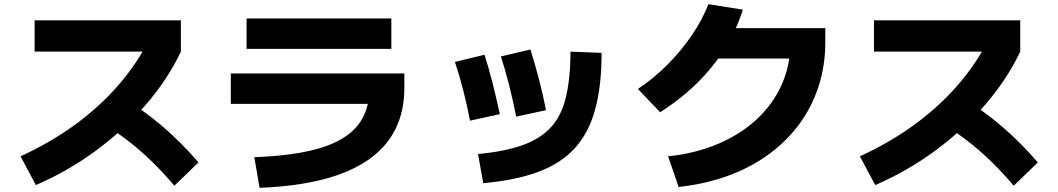

<svg xmlns="http://www.w3.org/2000/svg" viewBox="-20 -837 5040 915"><path d="M78 -92Q217 -156 331 -238Q445 -320 533 -418.5Q621 -517 681 -629L730 -591H145V-740H842V-591Q779 -458 675 -338Q571 -218 437.5 -119.5Q304 -21 151 45ZM811 48Q755 -18 699.5 -71.5Q644 -125 585 -170Q526 -215 459 -255L566 -370Q663 -313 752.5 -236.5Q842 -160 926 -63Z M1192 -88Q1385 -95 1506 -131.5Q1627 -168 1684 -238.5Q1741 -309 1741 -418L1818 -342H1080V-487H1907V-418Q1907 -194 1734 -74.5Q1561 45 1217 58ZM1155 -604V-749H1845V-604Z M2258 -103Q2386 -115 2471 -145.5Q2556 -176 2606 -231Q2656 -286 2677 -374Q2698 -462 2699 -591L2847 -585Q2847 -428 2816.5 -316Q2786 -204 2719.5 -131Q2653 -58 2545.5 -18Q2438 22 2283 36ZM2220 -262Q2206 -335 2187.5 -407Q2169 -479 2148 -542L2289 -576Q2308 -517 2326.5 -444.5Q2345 -372 2362 -293ZM2440 -281Q2425 -357 2406.5 -430.5Q2388 -504 2367 -568L2508 -601Q2529 -534 2548.5 -459.5Q2568 -385 2582 -312Z M3164 -92Q3296 -106 3403.5 -152Q3511 -198 3587.5 -269.5Q3664 -341 3705.5 -434Q3747 -527 3747 -635L3815 -558H3338V-703H3913V-635Q3913 -524 3881 -425.5Q3849 -327 3789 -245.5Q3729 -164 3643.5 -101.5Q3558 -39 3450 0.5Q3342 40 3214 54ZM3020 -413Q3094 -462 3159.5 -527.5Q3225 -593 3276 -667.5Q3327 -742 3356 -817L3520 -791Q3489 -692 3434 -604.5Q3379 -517 3302.5 -441.5Q3226 -366 3126 -302Z M4078 -92Q4217 -156 4331 -238Q4445 -320 4533 -418.5Q4621 -517 4681 -629L4730 -591H4145V-740H4842V-591Q4779 -458 4675 -338Q4571 -218 4437.5 -119.5Q4304 -21 4151 45ZM4811 48Q4755 -18 4699.5 -71.5Q4644 -125 4585 -170Q4526 -215 4459 -255L4566 -370Q4663 -313 4752.5 -236.5Q4842 -160 4926 -63Z"/></svg>

Font: M PLUS 2 ExtraBold
Style: Regular
Weight: 800
Version: Version 1.001